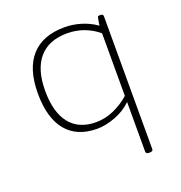

<svg xmlns="http://www.w3.org/2000/svg" viewBox="-132 -642 907 963"><g transform="rotate(-20 321.0 -160.5)"><path d="M501 208Q484 208 484 196V-69Q446 -32 394 -13Q342 6 299 6Q191 6 134.5 -62.5Q78 -131 78 -262Q78 -393 139 -461Q200 -529 317 -529Q361 -529 405 -515.5Q449 -502 485 -476Q486 -484 487.5 -494.5Q489 -505 491 -513Q492 -521 494.5 -523Q497 -525 505 -525H508Q522 -525 522 -513V196Q522 208 505 208ZM304 -27Q353 -27 399.5 -47.5Q446 -68 484 -102V-436Q448 -466 406 -481Q364 -496 319 -496Q220 -496 168.5 -436Q117 -376 117 -262Q117 -147 165 -87Q213 -27 304 -27Z"/></g></svg>

Font: Asap Semi Expanded Thin
Style: Regular
Weight: 100
Width: 6
Designer: Pablo Cosgaya
Foundry: Omnibus-Type
Version: Version 3.001; ttfautohint (v1.8.4.7-5d5b)